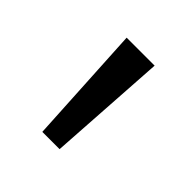

<svg xmlns="http://www.w3.org/2000/svg" viewBox="-80 -702 330 330"><g transform="rotate(45 85.0 -536.5)"><path d="M51 -645H119L105 -428H63Z"/></g></svg>

Font: Mukta Light
Style: Regular
Weight: 300
Designer: Girish Dalvi and Yashodeep Gholap
Foundry: Ek Type
Version: Version 2.538;PS 1.002;hotconv 16.6.51;makeotf.lib2.5.65220;